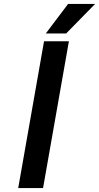

<svg xmlns="http://www.w3.org/2000/svg" viewBox="-20 -961 506 981"><path d="M200 0 332 -750H205L73 0ZM328 -941 214 -790H318L466 -941Z"/></svg>

Font: Asimov
Style: NarIt
Weight: 500
Designer: Google
Version: Version 2.000980; 2014